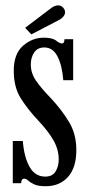

<svg xmlns="http://www.w3.org/2000/svg" viewBox="-20 -666 324 698"><path d="M146 11Q118.5 11 104.2 4.2Q90 -2.5 82.5 -9.5Q75 -16.5 68.5 -16.5Q57 -16.5 57 0H26.5V-153.5H63Q67.5 -95 87.5 -59.5Q107.5 -24 144.5 -24Q171 -24 182.2 -43Q193.5 -62 193.5 -86Q193.5 -121.5 175 -154.8Q156.5 -188 118.5 -228.5Q82 -267 56 -307.8Q30 -348.5 30 -408.5Q30 -470.5 63.8 -499.8Q97.5 -529 139 -529Q170.5 -529 183.8 -518.5Q197 -508 205.5 -508Q214 -508 214.5 -523.5H246V-374.5H210Q206 -427.5 189.2 -460.5Q172.5 -493.5 141 -493.5Q117 -493.5 104.5 -475.5Q92 -457.5 92 -431.5Q92 -400 110.8 -372.8Q129.5 -345.5 164.5 -309.5Q205 -266 231.2 -222.2Q257.5 -178.5 257.5 -120.5Q257.5 -56.5 227.2 -22.8Q197 11 146 11ZM94 -541 71.5 -565 162 -633.5Q177.5 -646.5 191 -646.5Q205.5 -646.5 213.5 -633Q216.5 -627.5 216.5 -621.5Q216.5 -612 208.5 -603.8Q200.5 -595.5 188 -590Z"/></svg>

Font: Imbue 10pt Medium
Style: Regular
Weight: 500
Designer: Tyler Finck
Foundry: Etcetera Type Company
Version: Version 1.102; ttfautohint (v1.8.3)